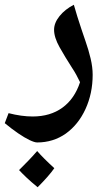

<svg xmlns="http://www.w3.org/2000/svg" viewBox="-54 -538 451 806"><path d="M102 60Q91 60 70 50Q49 40 22 21.5Q-5 3 -34 -21L-18 -63Q9 -56 34.5 -52.5Q60 -49 83 -49Q157 -49 208 -86Q259 -123 282 -193Q275 -208 266.5 -223.5Q258 -239 248 -254Q219 -299 196 -340Q173 -381 173 -413Q173 -442 196 -470.5Q219 -499 256 -518Q262 -497 270.5 -469Q279 -441 288.5 -413.5Q298 -386 305 -365Q318 -328 326.5 -292Q335 -256 335 -224Q335 -146 305 -80.5Q275 -15 222 23Q169 60 102 60ZM104 248Q77 226 58 208Q39 190 26 176Q46 156 65 136.5Q84 117 102 96Q128 126 174 168Q163 184 145 204.5Q127 225 104 248Z"/></svg>

Font: Noto Naskh Arabic UI
Style: Regular
Weight: 400
Designer: Monotype Design Team, David Williams, Mohamad Dakak and Nizar Qandah
Foundry: Monotype Imaging Inc.
Version: Version 2.014